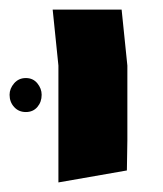

<svg xmlns="http://www.w3.org/2000/svg" viewBox="-20 -591 340 401"><path d="M102 -210V-454L90 -571H234L246 -454V-298L245 -235ZM34 -428Q49 -428 58 -417Q67 -406 67 -393Q67 -378 58 -367.5Q49 -357 34 -357Q19 -357 9.5 -367.5Q0 -378 0 -393Q0 -406 9.5 -417Q19 -428 34 -428Z"/></svg>

Font: Assistant
Style: Bold
Weight: 700
Designer: Hebrew By Ben Nathan, Latin by Paul Hunt
Version: Version 3.000